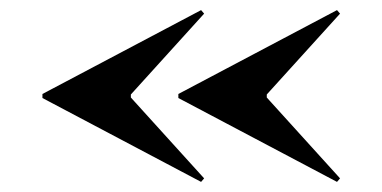

<svg xmlns="http://www.w3.org/2000/svg" viewBox="-20 -500 757 380"><path d="M378 -480 384 -473 239 -313V-307L384 -147L378 -140L64 -306V-314ZM647 -480 653 -473 508 -313V-307L653 -147L647 -140L333 -306V-314Z"/></svg>

Font: Kalnia SemiExpanded SemiBold
Style: Regular
Weight: 600
Width: 6
Designer: Frida Medrano
Foundry: Frida Medrano
Version: Version 1.105